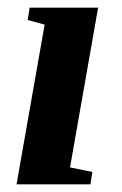

<svg xmlns="http://www.w3.org/2000/svg" viewBox="-20 -479 317 499"><path d="M162 -44 220 -32 215 0H23L96 -415L52 -427L57 -459H235Z"/></svg>

Font: Libra Serif Modern
Style: Bold Italic
Weight: 700
Italic angle: -12°
Designer: Stefan Peev, Context Ltd
Foundry: Stefan Peev, Context Ltd
Version: Version 1.000